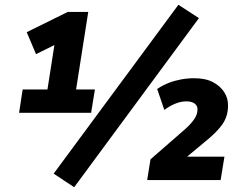

<svg xmlns="http://www.w3.org/2000/svg" viewBox="-20 -755 1012 805"><path d="M60 -282 75 -380H179L214 -604L281 -602L131 -528L92 -620L264 -705H350L299 -380H378L362 -282ZM291 30 205 -27 728 -735 814 -679ZM597 0 611 -87 759 -216Q782 -237 795 -256.5Q808 -276 808 -295Q809 -311 796.5 -320.5Q784 -330 762 -330Q738 -330 714 -320Q690 -310 669 -294L639 -382Q663 -398 687.5 -407.5Q712 -417 739 -422Q766 -427 795 -427Q842 -427 873 -410.5Q904 -394 920.5 -368Q937 -342 936 -311Q936 -267 911.5 -232.5Q887 -198 835 -157L727 -67L726 -98H921L905 0Z"/></svg>

Font: Nunito Sans 12pt ExtraLight 12pt ExtraBold
Style: Italic
Weight: 800
Italic angle: -9°
Version: Version 3.101;gftools[0.9.27]